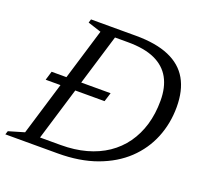

<svg xmlns="http://www.w3.org/2000/svg" viewBox="-136 -805 984 939"><g transform="rotate(20 356.0 -336.0)"><path d="M76.5 -318.5 90.5 -365H397.5L383 -318.5ZM255 -43.5Q326.5 -43.5 386.5 -60Q446.5 -76.5 493.5 -108.2Q540.5 -140 573 -185.5Q605.5 -231 622.5 -288.2Q639.5 -345.5 639.5 -414Q639.5 -483.5 613 -531.2Q586.5 -579 532 -603.8Q477.5 -628.5 392 -628.5H276.5L290.5 -671.5H417.5Q522.5 -671.5 590.5 -642.2Q658.5 -613 691.5 -555.2Q724.5 -497.5 724.5 -411.5Q724.5 -326 694 -251.2Q663.5 -176.5 604 -120.2Q544.5 -64 456.8 -32Q369 0 255 0H85L99.5 -43.5ZM248 -630.5 178.5 -653 184 -671.5H337.5L134 0H-17.5L-11.5 -18.5L70 -42.5Z"/></g></svg>

Font: Newsreader 20pt
Style: Italic
Weight: 400
Italic angle: -17°
Version: Version 1.003